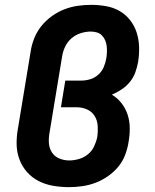

<svg xmlns="http://www.w3.org/2000/svg" viewBox="-20 -763 640 791"><path d="M264 8Q231 8 199 2.5Q167 -3 139.5 -17Q112 -31 91.5 -54Q71 -77 60 -106.5Q49 -136 48.5 -168.5Q48 -201 54 -234L106 -549Q110 -577 120.5 -604Q131 -631 149.5 -654.5Q168 -678 193 -696Q218 -714 245 -724.5Q272 -735 300 -739Q328 -743 356 -743Q387 -743 417.5 -737.5Q448 -732 473 -717.5Q498 -703 516 -680Q534 -657 543 -629Q552 -601 553 -570Q554 -539 549 -508Q545 -486 537.5 -465Q530 -444 515.5 -426Q501 -408 481.5 -395Q462 -382 441 -373Q464 -359 480.5 -338Q497 -317 505.5 -291.5Q514 -266 514.5 -237.5Q515 -209 510 -180Q506 -153 496 -126Q486 -99 467.5 -76.5Q449 -54 424.5 -37Q400 -20 373.5 -10Q347 0 319 4Q291 8 264 8Q264 8 264 8Q264 8 264 8ZM265 -102Q285 -102 305.5 -108Q326 -114 342.5 -127.5Q359 -141 368 -160.5Q377 -180 381 -200Q384 -222 382.5 -244.5Q381 -267 370 -285Q359 -303 339 -312Q319 -321 297 -321H231L249 -431H315Q333 -431 351.5 -436.5Q370 -442 385 -455.5Q400 -469 407.5 -487Q415 -505 418 -523Q420 -536 420.5 -549Q421 -562 419.5 -574Q418 -586 413 -597.5Q408 -609 399.5 -617.5Q391 -626 379 -629.5Q367 -633 354 -633Q334 -633 313 -626.5Q292 -620 275 -605.5Q258 -591 248.5 -571Q239 -551 236 -531L184 -216Q180 -194 181.5 -173Q183 -152 194 -135Q205 -118 224.5 -110Q244 -102 265 -102Z"/></svg>

Font: Iosevka SS04 XBd Ex Obl
Style: Regular
Weight: 800
Width: 7
Italic angle: -9°
Monospace: yes
Designer: Belleve Invis
Foundry: Belleve Invis
Version: Version 19.0.0; ttfautohint (v1.8.4)